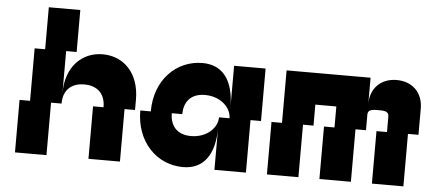

<svg xmlns="http://www.w3.org/2000/svg" viewBox="-48 -805 2047 911"><g transform="rotate(5 975.0 -350.0)"><path d="M250 -300V-500H300V-700H150V-500H100V-250H50V0H200V-250H250C250 -325 300 -350 350 -350C400 -350 450 -325 450 -250H400V0H550V-250H600V-300C600 -425 525 -500 425 -500C325 -500 250 -425 250 -300Z M675 -250H625C625 -100 725 0 850 0C950 0 1000 -75 1000 -200V0H1150V-250H1200V-500H1050V-300C1050 -426 1000 -500 900 -500C775 -500 675 -400 675 -250ZM775 -250H825C825 -300 850 -350 925 -350C1000 -350 1050 -300 1050 -250H1000C1000 -200 950 -150 875 -150C800 -150 775 -200 775 -250Z M1800 -325V-250H1750V0H1900V-250H1950V-375C1950 -450 1900 -500 1825 -500C1750 -500 1700 -450 1700 -375V-500H1300V-250H1250V0H1400V-250H1450V-350H1550V-250H1500V0H1650V-250H1700V-325C1700 -350 1725 -350 1750 -350C1775 -350 1800 -350 1800 -325Z"/></g></svg>

Font: LS-VG5000 Bold Shifted
Style: Regular
Weight: 400
Designer: Justin Bihan, 2021
Foundry: Justin Bihan, 2021
Version: Version 1.000;Glyphs 3.1.2 (3151)